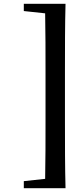

<svg xmlns="http://www.w3.org/2000/svg" viewBox="-20 -816 433 1008"><path d="M217 123 105 135V172H324C321 56 321 -62 321 -178V-445C321 -563 321 -682 324 -796H105V-758L217 -746C219 -645 219 -544 219 -445V-178C219 -77 219 24 217 123Z"/></svg>

Font: Noto Serif Oriya SemiBold
Style: Regular
Weight: 600
Designer: David Williams
Foundry: Google LLC, David Williams
Version: Version 1.051